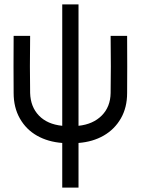

<svg xmlns="http://www.w3.org/2000/svg" viewBox="-20 -633 640 873"><path d="M117 -210Q119 -147 157 -107.5Q195 -68 263 -61V-613H337V-61Q403 -68 442.5 -107.5Q482 -147 483 -210Q484 -276 484 -331.5Q484 -387 483 -470H558Q559 -324 558 -210Q558 -144 529.5 -94.5Q501 -45 451.5 -16.5Q402 12 337 17V220H263V17Q198 12 148.5 -16Q99 -44 70.5 -94Q42 -144 42 -210Q41 -324 42 -470H117Q116 -387 116 -331.5Q116 -276 117 -210Z"/></svg>

Font: Kreadon
Style: Regular
Weight: 400
Designer: kohakuno
Foundry: StudioGnu
Version: Version 1.000;Glyphs 3.1.2 (3151)